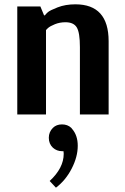

<svg xmlns="http://www.w3.org/2000/svg" viewBox="-20 -530 578 889"><path d="M225 62Q241 46 267 46Q293 46 310 62L314 67Q340 97 340 145Q340 196 312 250.5Q284 305 239 339L210 308Q275 248 275 182Q275 180 274.5 176Q274 172 274 170H267Q243 170 225 154Q206 136 206 108Q206 81 225 62ZM60 0V-500H167L184 -459H188Q192 -465 201.5 -473.5Q211 -482 247 -496Q283 -510 329 -510Q483 -510 483 -339V0H350V-312Q350 -379 335.5 -403Q321 -427 283 -427Q257 -427 234.5 -418Q212 -409 202 -400L193 -391V0Z"/></svg>

Font: ArsenalBold
Style: Bold
Weight: 700
Designer: Andrij Shevchenko
Foundry: Stairsfor.com
Version: Version 1.000